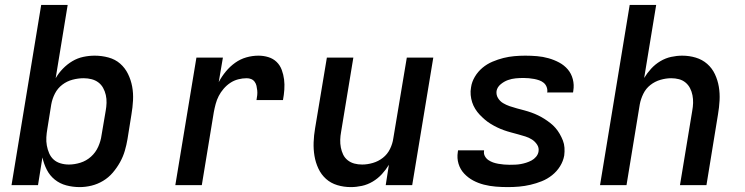

<svg xmlns="http://www.w3.org/2000/svg" viewBox="-20 -755 3040 783"><path d="M305 8Q277 8 250.5 1Q224 -6 203.5 -22.5Q183 -39 171 -62.5Q159 -86 153 -113L135 0H27L148 -735H256L207 -436Q219 -457 236.5 -475Q254 -493 275 -505.5Q296 -518 319.5 -523Q343 -528 366 -528Q395 -528 422.5 -520.5Q450 -513 470 -495.5Q490 -478 502 -453.5Q514 -429 519 -402Q524 -375 522.5 -346Q521 -317 516 -288L500 -188Q496 -164 489 -140Q482 -116 469.5 -93.5Q457 -71 440 -51Q423 -31 400.5 -17.5Q378 -4 353.5 2Q329 8 305 8ZM261 -84Q284 -84 308 -91.5Q332 -99 351 -116Q370 -133 380.5 -156.5Q391 -180 394 -203L411 -303Q414 -319 414.5 -335.5Q415 -352 411.5 -367.5Q408 -383 400.5 -396.5Q393 -410 381 -419Q369 -428 353.5 -432Q338 -436 321 -436Q299 -436 276 -430Q253 -424 234 -409.5Q215 -395 204 -373.5Q193 -352 189 -329L173 -229Q170 -212 169 -195Q168 -178 171 -161.5Q174 -145 180.5 -130Q187 -115 198.5 -104.5Q210 -94 226.5 -89Q243 -84 261 -84Z M695 0 781 -520H889L872 -420Q884 -443 901 -463.5Q918 -484 939 -499Q960 -514 984.5 -521Q1009 -528 1034 -528Q1055 -528 1074.5 -522Q1094 -516 1108 -502.5Q1122 -489 1129 -470Q1136 -451 1138.5 -431Q1141 -411 1139.5 -389.5Q1138 -368 1134 -347H1026Q1028 -357 1029 -367Q1030 -377 1029 -386.5Q1028 -396 1026 -405Q1024 -414 1018.5 -421.5Q1013 -429 1004.5 -432.5Q996 -436 986 -436Q969 -436 951.5 -431.5Q934 -427 919 -417Q904 -407 892 -393Q880 -379 872 -363.5Q864 -348 859.5 -331Q855 -314 852 -298L803 0Z M1411 8Q1382 8 1355.5 0Q1329 -8 1309.5 -25.5Q1290 -43 1278.5 -67.5Q1267 -92 1262.5 -119Q1258 -146 1259 -174.5Q1260 -203 1265 -232L1313 -520H1421L1371 -217Q1368 -201 1367.5 -185Q1367 -169 1370 -153.5Q1373 -138 1379.5 -124.5Q1386 -111 1398 -101.5Q1410 -92 1425 -88Q1440 -84 1457 -84Q1478 -84 1500.5 -90.5Q1523 -97 1541.5 -111.5Q1560 -126 1570.5 -147.5Q1581 -169 1584 -191L1639 -520H1747L1661 0H1553L1566 -83Q1554 -63 1537.5 -45Q1521 -27 1500 -14.5Q1479 -2 1456 3Q1433 8 1411 8Z M2051 8Q2026 8 2001.5 6Q1977 4 1953.5 -2Q1930 -8 1909.5 -19Q1889 -30 1873 -47Q1857 -64 1850 -87Q1843 -110 1847 -135L1848 -142H1954V-140Q1952 -128 1957.5 -118Q1963 -108 1972 -102Q1981 -96 1991 -92.5Q2001 -89 2012.5 -87Q2024 -85 2035.5 -84Q2047 -83 2058 -83Q2070 -83 2081.5 -83.5Q2093 -84 2104 -86Q2115 -88 2126 -91.5Q2137 -95 2147.5 -100.5Q2158 -106 2166 -115.5Q2174 -125 2176 -136Q2179 -152 2170.5 -165Q2162 -178 2149.5 -186Q2137 -194 2122.5 -198.5Q2108 -203 2093.5 -207Q2079 -211 2064 -215Q2049 -219 2035 -224Q2021 -229 2007.5 -235.5Q1994 -242 1981 -250Q1968 -258 1957 -267.5Q1946 -277 1936 -287.5Q1926 -298 1918 -311Q1910 -324 1905.5 -338Q1901 -352 1899.5 -367.5Q1898 -383 1901 -399Q1904 -421 1916.5 -442Q1929 -463 1947.5 -478.5Q1966 -494 1988.5 -503.5Q2011 -513 2033 -518.5Q2055 -524 2077.5 -526Q2100 -528 2122 -528Q2146 -528 2170 -526Q2194 -524 2217 -517.5Q2240 -511 2260.5 -500Q2281 -489 2295.5 -472Q2310 -455 2316 -432Q2322 -409 2318 -385L2317 -378H2211L2212 -380Q2213 -391 2209 -401Q2205 -411 2197 -417.5Q2189 -424 2179 -427.5Q2169 -431 2158.5 -433Q2148 -435 2137 -436Q2126 -437 2115 -437Q2099 -437 2083 -435.5Q2067 -434 2051.5 -428.5Q2036 -423 2022 -411.5Q2008 -400 2005 -384Q2003 -368 2011 -355Q2019 -342 2031.5 -334.5Q2044 -327 2058.5 -322Q2073 -317 2088 -313Q2103 -309 2118 -305Q2133 -301 2147 -296Q2161 -291 2174.5 -284.5Q2188 -278 2200.5 -270Q2213 -262 2224.5 -253Q2236 -244 2245.5 -233Q2255 -222 2262.5 -209Q2270 -196 2275.5 -182Q2281 -168 2282 -152.5Q2283 -137 2281 -121Q2277 -98 2264 -77Q2251 -56 2231.5 -40.5Q2212 -25 2189.5 -16Q2167 -7 2143.5 -1.5Q2120 4 2097 6Q2074 8 2051 8Z M2427 0 2548 -735H2656L2607 -437Q2619 -457 2635.5 -475Q2652 -493 2673 -505.5Q2694 -518 2717 -523Q2740 -528 2762 -528Q2791 -528 2817.5 -520Q2844 -512 2864 -494.5Q2884 -477 2895.5 -452.5Q2907 -428 2911.5 -401Q2916 -374 2914.5 -345.5Q2913 -317 2908 -288L2861 0H2753L2803 -303Q2806 -319 2806.5 -335Q2807 -351 2804 -366.5Q2801 -382 2794 -395.5Q2787 -409 2775.5 -418.5Q2764 -428 2749 -432Q2734 -436 2717 -436Q2696 -436 2673.5 -429.5Q2651 -423 2632.5 -408.5Q2614 -394 2603.5 -372.5Q2593 -351 2589 -329L2535 0Z"/></svg>

Font: Iosevka SmBd Ex Obl
Style: Regular
Weight: 600
Width: 7
Italic angle: -9°
Monospace: yes
Designer: Belleve Invis
Foundry: Belleve Invis
Version: Version 32.5.0; ttfautohint (v1.8.4)